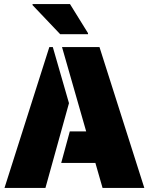

<svg xmlns="http://www.w3.org/2000/svg" viewBox="-20 -918 727 938"><path d="M221 -688H238L317 -414L202 0H2ZM446 -122H279L321 -276H401L283 -688H466L685 0H481ZM139 -893V-898H322L410 -756V-751H274Z"/></svg>

Font: Saira Stencil
Style: Regular
Weight: 400
Designer: Hector Gatti with collaboration of the Omnibus-Type team
Foundry: Omnibus-Type
Version: Version 1.003